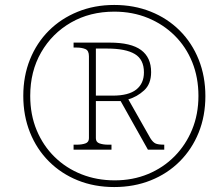

<svg xmlns="http://www.w3.org/2000/svg" viewBox="-20 -745 885 775"><path d="M441 10Q361 10 294 -17Q227 -44 177.5 -93.5Q128 -143 101 -210.5Q74 -278 74 -358Q74 -438 101 -505Q128 -572 177 -621Q226 -670 293.5 -697.5Q361 -725 441 -725Q521 -725 588.5 -698Q656 -671 705.5 -621.5Q755 -572 782 -504.5Q809 -437 809 -357Q809 -277 782 -210Q755 -143 705.5 -93.5Q656 -44 588.5 -17Q521 10 441 10ZM443 -17Q516 -17 577.5 -42.5Q639 -68 684.5 -114Q730 -160 755.5 -222Q781 -284 781 -358Q781 -432 756 -494Q731 -556 685 -601.5Q639 -647 577 -672.5Q515 -698 441 -698Q343 -698 266.5 -654Q190 -610 146 -533.5Q102 -457 102 -358Q102 -282 128 -219.5Q154 -157 200.5 -111.5Q247 -66 309 -41.5Q371 -17 443 -17ZM277 -141V-161H290Q310 -161 324.5 -166Q339 -171 339 -187V-518Q339 -541 324.5 -547Q310 -553 290 -553H277V-573H423Q509 -573 549.5 -543Q590 -513 590 -454Q590 -406 561.5 -380Q533 -354 498 -344L587 -187Q597 -171 607.5 -166Q618 -161 643 -161V-141H577L467 -337H367V-187Q367 -171 382 -166Q397 -161 416 -161H430V-141ZM435 -359Q499 -359 530 -383.5Q561 -408 561 -453Q561 -505 524 -527Q487 -549 413 -549H367V-359Z"/></svg>

Font: Noto Serif Thin
Style: Italic
Weight: 100
Italic angle: -12°
Designer: Monotype Design Team
Foundry: Monotype Imaging Inc.
Version: Version 2.014; ttfautohint (v1.8.4.7-5d5b)